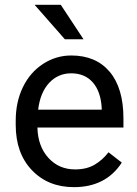

<svg xmlns="http://www.w3.org/2000/svg" viewBox="-20 -769 570 799"><path d="M276.4 -463.9Q221.7 -463.9 184.6 -424.1Q147.5 -384.3 138.7 -312.5H403.3V-319.3Q399.4 -388.2 366.2 -426Q333 -463.9 276.4 -463.9ZM287.6 9.8Q180.2 9.8 112.8 -60.8Q45.4 -131.3 45.4 -249.5V-266.1Q45.4 -344.7 75.4 -406.5Q105.5 -468.3 159.4 -503.2Q213.4 -538.1 276.4 -538.1Q379.4 -538.1 436.5 -470.2Q493.7 -402.3 493.7 -275.9V-238.3H135.7Q137.7 -160.2 181.4 -112.1Q225.1 -64 292.5 -64Q340.3 -64 373.5 -83.5Q406.7 -103 431.6 -135.3L486.8 -92.3Q420.4 9.8 287.6 9.8ZM327.6 -605.5H250L124 -749H232.9Z"/></svg>

Font: RobotoDraft
Style: Regular
Weight: 400
Version: Version 2.001101; 2014